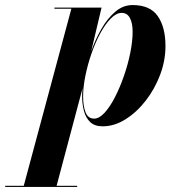

<svg xmlns="http://www.w3.org/2000/svg" viewBox="-140 -490 718 760"><path d="M185 -111Q185 -124.5 187 -141.5L84 245.5H165.5V250H-119.5V245.5H-46L142.5 -455.5H75.5V-460H262L221 -287Q237.5 -334 261.5 -375.8Q285.5 -417.5 316.5 -443.8Q347.5 -470 385 -470Q454 -470 484.5 -426.2Q515 -382.5 515 -307.5Q515 -250 493.8 -193.8Q472.5 -137.5 436.8 -91.5Q401 -45.5 356.8 -17.8Q312.5 10 266.5 10Q234.5 10 217 -6.8Q199.5 -23.5 192.2 -51Q185 -78.5 185 -111ZM189 -109Q189 -70 198.8 -45.2Q208.5 -20.5 232.5 -20.5Q253 -20.5 274.5 -44.2Q296 -68 315.8 -106.8Q335.5 -145.5 351.2 -191.2Q367 -237 376 -282.5Q385 -328 385 -364Q385 -398.5 374.2 -418.8Q363.5 -439 341.5 -439Q320.5 -439 298.8 -417Q277 -395 257.2 -358.5Q237.5 -322 222.2 -278.2Q207 -234.5 198 -190.2Q189 -146 189 -109Z"/></svg>

Font: Bodoni* 36pt
Style: Bold Italic
Weight: 700
Italic angle: -13°
Version: Version 2.3